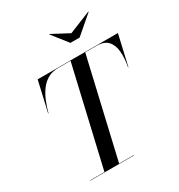

<svg xmlns="http://www.w3.org/2000/svg" viewBox="-221 -1116 1177 1263"><g transform="rotate(-30 368.0 -485.0)"><path d="M202 0 376 -750H487.5L313.5 0ZM93.5 0V-2.5H425.5V0ZM74.5 -521 127 -750H736.5L684 -521H681.5Q693.5 -584.5 689.2 -635.8Q685 -687 657.5 -717.2Q630 -747.5 573 -747.5H280.5Q238 -747.5 205.2 -730Q172.5 -712.5 148.5 -681.5Q124.5 -650.5 107 -609.5Q89.5 -568.5 77 -521ZM433.5 -850 341 -967.5 343.5 -969.5 471 -902 638 -969.5 640 -967.5 503.5 -850Z"/></g></svg>

Font: Bodoni Moda 72pt Medium
Style: Italic
Weight: 500
Italic angle: -13°
Designer: Owen Earl
Foundry: indestructible type
Version: Version 2.004